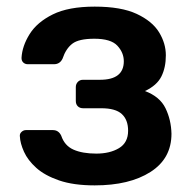

<svg xmlns="http://www.w3.org/2000/svg" viewBox="-20 -550 575 580"><path d="M266 10Q202 10 158.5 -5Q115 -20 89.5 -43Q64 -66 52.5 -91.5Q41 -117 40 -138Q39 -146 45 -151.5Q51 -157 58 -157H140Q157 -157 165 -140Q175 -110 202 -98Q229 -86 271 -86Q312 -86 339.5 -102.5Q367 -119 367 -155Q367 -188 348 -205.5Q329 -223 286 -223H231Q221 -223 215 -229Q209 -235 209 -245V-287Q209 -296 215 -302.5Q221 -309 231 -309H282Q354 -309 354 -365Q354 -391 334.5 -412Q315 -433 265 -433Q218 -433 198.5 -418Q179 -403 169 -373Q161 -356 143 -356H64Q56 -356 50.5 -361Q45 -366 45 -375Q47 -411 69.5 -447Q92 -483 139.5 -506.5Q187 -530 266 -530Q346 -530 393 -508Q440 -486 460.5 -452.5Q481 -419 481 -383Q481 -346 467.5 -319Q454 -292 418 -275Q463 -258 480 -223Q497 -188 498 -146Q498 -71 434.5 -30.5Q371 10 266 10Z"/></svg>

Font: Rubik Medium
Style: Regular
Weight: 500
Designer: Hubert and Fischer
Foundry: Hubert and Fischer
Version: Version 2.300; ttfautohint (v1.8.4.7-5d5b);gftools[0.9.30]